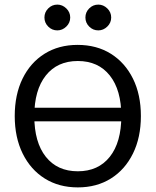

<svg xmlns="http://www.w3.org/2000/svg" viewBox="-20 -799 676 834"><path d="M113 -331H551V-272H113ZM317 -604Q400 -604 461.5 -565.5Q523 -527 557.5 -457.5Q592 -388 592 -295Q592 -202 557.5 -132Q523 -62 461.5 -23.5Q400 15 318 15Q236 15 174.5 -23.5Q113 -62 78.5 -132Q44 -202 44 -295Q44 -388 78 -457.5Q112 -527 173.5 -565.5Q235 -604 317 -604ZM318 -534Q229 -534 179 -471Q129 -408 129 -295Q129 -181 179 -118Q229 -55 318 -55Q407 -55 457 -118Q507 -181 507 -295Q507 -408 457 -471Q407 -534 318 -534ZM407 -779Q429 -779 446 -762.5Q463 -746 463 -723Q463 -700 446 -683.5Q429 -667 407 -667Q384 -667 367.5 -683.5Q351 -700 351 -723Q351 -746 367.5 -762.5Q384 -779 407 -779ZM229 -779Q251 -779 268 -762.5Q285 -746 285 -723Q285 -700 268 -683.5Q251 -667 229 -667Q206 -667 189.5 -683.5Q173 -700 173 -723Q173 -746 189.5 -762.5Q206 -779 229 -779Z"/></svg>

Font: Podkova VF Beta
Style: Regular
Weight: 400
Designer: Ilya Yudin
Foundry: Cyreal (www.cyreal.org)
Version: Version 2.100